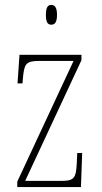

<svg xmlns="http://www.w3.org/2000/svg" viewBox="-20 -758 415 778"><path d="M188 -658C201 -658 211 -666 211 -698C211 -729 201 -738 188 -738C174 -738 166 -729 166 -698C166 -666 174 -658 188 -658ZM50 0H308L313 -138H293L291 -95C288 -39 282 -25 230 -25H82L310 -514V-536H59L51 -420H71L73 -442C78 -497 84 -511 136 -511H278L50 -22Z"/></svg>

Font: Noto Serif Bengali ExtraCondensed Thin
Style: Regular
Weight: 100
Width: 2
Designer: Juan Bruce, Universal Thirst, Indian Type Foundry and the Monotype Design Team.
Foundry: Monotype Imaging Inc.
Version: Version 2.003